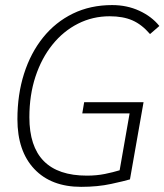

<svg xmlns="http://www.w3.org/2000/svg" viewBox="-20 -723 645 753"><path d="M298.3 9.8Q180.7 9.8 114.5 -60.3Q48.3 -130.4 48.3 -255.4Q48.3 -352.1 74.2 -433.6Q100.1 -515.1 148.7 -575.7Q197.3 -636.2 265.9 -669.7Q334.5 -703.1 419.9 -703.1Q478 -703.1 526.6 -680.7Q575.2 -658.2 605 -621.1L568.4 -589.4Q536.1 -627 499.3 -643.1Q462.4 -659.2 410.2 -659.2Q343.3 -659.2 285.9 -630.1Q228.5 -601.1 185.8 -548.1Q143.1 -495.1 119.1 -422.6Q95.2 -350.1 95.2 -263.2Q95.2 -34.2 320.8 -34.2Q358.9 -34.2 391.4 -40.8Q423.8 -47.4 449.2 -55.2L488.3 -278.3H302.7L310.1 -322.3H543L489.7 -19.5Q468.8 -13.2 416 -1.7Q363.3 9.8 298.3 9.8Z"/></svg>

Font: Cascadia Code ExtraLight
Style: Italic
Weight: 200
Italic angle: -10°
Monospace: yes
Designer: Aaron Bell
Foundry: Saja Typeworks
Version: Version 2404.023; ttfautohint (v1.8.4)